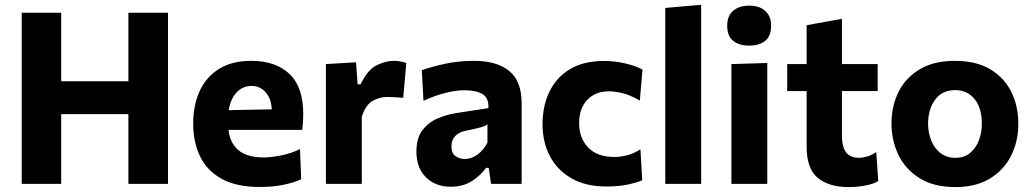

<svg xmlns="http://www.w3.org/2000/svg" viewBox="-20 -766 4298 800"><path d="M70.5 0V-713H235V-427.5H515V-713H680V0H515V-290.5H235V0Z M1061.5 13Q965 13 903.8 -20.8Q842.5 -54.5 813.8 -114.2Q785 -174 785 -251Q785 -328 812 -386.8Q839 -445.5 892.8 -479Q946.5 -512.5 1026.5 -512.5Q1128.5 -512.5 1186 -458Q1243.5 -403.5 1243.5 -291.5Q1243.5 -254 1239 -225H932Q938 -170 973.8 -140Q1009.5 -110 1079.5 -110Q1109 -110 1151.8 -118.5Q1194.5 -127 1230 -145L1235 -19Q1206 -5.5 1162 3.8Q1118 13 1061.5 13ZM1028 -408Q991.5 -408 966 -381Q940.5 -354 933 -307L1112.5 -310.5Q1110 -356 1086.5 -382Q1063 -408 1028 -408Z M1338 0V-499L1463.5 -506.5L1470 -414.5H1482.5Q1511.5 -475.5 1549.2 -494Q1587 -512.5 1620.5 -512.5Q1631.5 -512.5 1645.8 -510.5Q1660 -508.5 1673 -503.5L1660 -358.5Q1640.5 -360 1625 -361Q1609.5 -362 1592 -362Q1564 -362 1534.8 -347Q1505.5 -332 1487.5 -280.5V0Z M1858 12Q1793.5 12 1754.2 -27.8Q1715 -67.5 1715 -134.5Q1715 -191 1740.2 -223.8Q1765.5 -256.5 1802.8 -272.2Q1840 -288 1876 -294L2015 -315.5Q2017 -359 1989.5 -374.5Q1962 -390 1915 -390Q1880.5 -390 1836.2 -379Q1792 -368 1744.5 -346L1737.5 -473.5Q1774.5 -487 1832 -499.8Q1889.5 -512.5 1955.5 -512.5Q2049 -512.5 2101.2 -470.8Q2153.5 -429 2153.5 -335V0H2026L2016.5 -66.5H2005Q1985 -37.5 1948.2 -12.8Q1911.5 12 1858 12ZM1917.5 -103.5Q1944 -103.5 1969.2 -121.8Q1994.5 -140 2011 -171.5V-248Q2002 -241 1984.5 -235.8Q1967 -230.5 1919.5 -221Q1892.5 -215.5 1876.8 -199.2Q1861 -183 1861 -156Q1861 -127 1878.2 -115.2Q1895.5 -103.5 1917.5 -103.5Z M2505.5 11Q2420.5 11 2361.5 -22.8Q2302.5 -56.5 2271.5 -115Q2240.5 -173.5 2240.5 -248.5Q2240.5 -324 2269.2 -383.8Q2298 -443.5 2354.8 -477.8Q2411.5 -512 2496 -512Q2540.5 -512 2583.5 -502.2Q2626.5 -492.5 2657 -476L2646 -347Q2603 -371.5 2571.2 -378.5Q2539.5 -385.5 2517 -385.5Q2460.5 -385.5 2426.8 -349.8Q2393 -314 2393 -253Q2393 -191 2430.5 -151.5Q2468 -112 2540 -112Q2568 -112 2595.8 -119.8Q2623.5 -127.5 2648.5 -144L2656 -15Q2630 -4 2593.2 3.5Q2556.5 11 2505.5 11Z M2752 0V-733L2901.5 -746V0Z M3027.5 0V-499L3177 -503.5V0ZM3101 -576Q3059.5 -576 3034.8 -595.8Q3010 -615.5 3010 -660Q3010 -699.5 3034.8 -721Q3059.5 -742.5 3102 -742.5Q3144.5 -742.5 3168.8 -720.2Q3193 -698 3193 -660Q3193 -615.5 3168.5 -595.8Q3144 -576 3101 -576Z M3516.5 13.5Q3433.5 13.5 3387.2 -25Q3341 -63.5 3341 -154.5V-386.5H3260V-499H3341V-661L3488 -687.5V-499H3637V-386.5H3488V-201.5Q3488 -155.5 3504.8 -132Q3521.5 -108.5 3559.5 -108.5Q3575 -108.5 3594.2 -114.2Q3613.5 -120 3631 -132.5L3639.5 -11.5Q3620.5 0.5 3586 7Q3551.5 13.5 3516.5 13.5Z M3961 13.5Q3870.5 13.5 3811.2 -23.8Q3752 -61 3723.2 -121.2Q3694.5 -181.5 3694.5 -251Q3694.5 -325.5 3724.8 -384.8Q3755 -444 3813.8 -478.2Q3872.5 -512.5 3958 -512.5Q4046.5 -512.5 4105.2 -477.8Q4164 -443 4193.5 -383.8Q4223 -324.5 4223 -251Q4223 -175.5 4192.2 -115.8Q4161.5 -56 4103.2 -21.2Q4045 13.5 3961 13.5ZM3960.5 -108.5Q3998 -108.5 4022.2 -128.8Q4046.5 -149 4058.8 -181.5Q4071 -214 4071 -251Q4071 -316.5 4040.5 -353.5Q4010 -390.5 3960 -390.5Q3905 -390.5 3876 -350.2Q3847 -310 3847 -251Q3847 -214 3859.8 -181.5Q3872.5 -149 3897.8 -128.8Q3923 -108.5 3960.5 -108.5Z"/></svg>

Font: Heraclito
Style: Bold
Weight: 700
Designer: Kostas Bartsokas (font) & Cristiano Sobral (main changes)
Foundry: Kostas Bartsokas (font) & Cristiano Sobral (main changes)
Version: Version 1.00;July 8, 2020;FontCreator 13.0.0.2655 64-bit